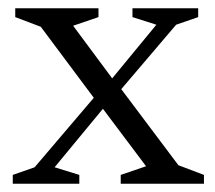

<svg xmlns="http://www.w3.org/2000/svg" viewBox="-20 -446 522 466"><path d="M413 -45 475 -21.5V0H273V-21.5L334.5 -42.5L226 -187L214.5 -199.5L79 -381L17 -404.5V-426H219V-404.5L157.5 -383.5L255.5 -251.5L268 -238ZM243 -198 112.5 -40 172.5 -21.5V0H11V-21.5L64 -40L222 -225.5L240.5 -241.5L359.5 -386L301.5 -404.5V-426H461V-404.5L407.5 -386L261 -214Z"/></svg>

Font: Newsreader 16pt
Style: Regular
Weight: 400
Designer: Hugues Gentile
Foundry: Production Type
Version: Version 1.003